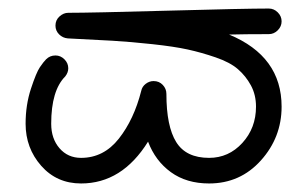

<svg xmlns="http://www.w3.org/2000/svg" viewBox="-20 -430 720 450"><path d="M110 -300Q122 -300 131 -291Q140 -282 140 -270Q140 -260 133 -251Q100 -218 100 -140Q100 -105 119.5 -82.5Q139 -60 170 -60Q223 -60 258.5 -105Q294 -150 311 -217Q313 -227 321.5 -233.5Q330 -240 340 -240Q353 -240 361.5 -231Q370 -222 370 -210Q370 -134 393 -97Q416 -60 470 -60Q516 -60 548 -95Q580 -130 580 -180Q580 -208 568 -230Q556 -252 537.5 -268Q519 -284 485.5 -295.5Q452 -307 420 -314Q388 -321 337 -326.5Q286 -332 244 -334.5Q202 -337 139 -340Q127 -341 118.5 -349.5Q110 -358 110 -370Q110 -383 119.5 -391.5Q129 -400 140 -400Q194 -400 374 -405Q554 -410 610 -410Q622 -410 631 -401Q640 -392 640 -380Q640 -368 631 -359Q622 -350 610 -350Q553 -350 517 -349Q640 -298 640 -180Q640 -108 591.5 -54Q543 0 470 0Q417 0 380.5 -26.5Q344 -53 327 -98Q266 0 170 0Q113 0 76.5 -41.5Q40 -83 40 -140Q40 -184 52.5 -222Q65 -260 73.5 -272.5Q82 -285 88 -291Q97 -300 110 -300Z"/></svg>

Font: Pecita
Style: Book
Weight: 400
Width: 7
Version: Version 4.3